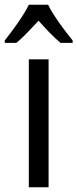

<svg xmlns="http://www.w3.org/2000/svg" viewBox="-50 -786 325 806"><path d="M152 -766H71C50 -722 6 -662 -30 -616V-606H19C47 -629 79 -664 112 -699C143 -664 174 -631 204 -606H255V-616C220 -659 174 -721 152 -766ZM154 0V-537H71V0Z"/></svg>

Font: Noto Sans Devanagari UI Condensed
Style: Regular
Weight: 400
Width: 3
Designer: Jelle Bosma - Monotype Design Team
Foundry: Monotype Imaging Inc.
Version: Version 2.004